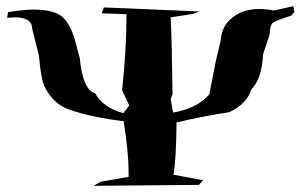

<svg xmlns="http://www.w3.org/2000/svg" viewBox="-24 -676 972 621"><path d="M279 -75 301 -88 392 -104V-121Q392 -180 376 -284Q276 -296 204 -320Q148 -338 119 -398Q108 -425 102 -496L80 -583Q80 -620 23 -620L-4 -618L-1 -617L2 -637Q56 -645 82 -645Q156 -645 181.5 -618Q207 -591 220 -540L234 -488Q244 -385 284 -374Q309 -328 375 -310L394 -335L371 -384Q385 -520 385 -617V-630L305 -633L312 -652L621 -639L601 -631L528 -620Q532 -540 534 -371L528 -355L536 -312Q614 -325 653 -371L674 -478L690 -546Q693 -599 740 -628Q771 -647 815 -647Q837 -647 862 -642L925 -656L928 -637L919 -626Q873 -611 861 -604Q849 -597 848 -564L827 -501Q823 -421 789 -387Q774 -339 717 -313Q641 -302 547 -280Q546 -161 537 -111L633 -93L619 -78Z"/></svg>

Font: Xiangcui Kesong Xiangcui Kesong
Style: Regular
Weight: 400
Version: Version 1.501;March 28, 2024;FontCreator 14.0.0.2814 64-bit